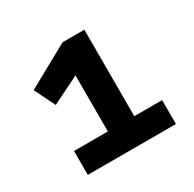

<svg xmlns="http://www.w3.org/2000/svg" viewBox="-113 -825 726 717"><g transform="rotate(-30 250.0 -467.0)"><path d="M72 -229V-332H218V-586L261 -595L99 -515L55 -604L238 -705H332V-332H452V-229Z"/></g></svg>

Font: Nunito Sans 6pt ExtraBold
Style: Regular
Weight: 800
Version: Version 3.101;gftools[0.9.27]